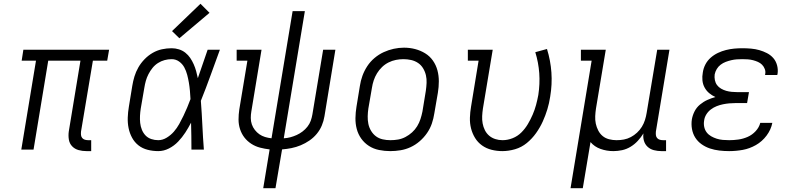

<svg xmlns="http://www.w3.org/2000/svg" viewBox="-20 -794 4240 1019"><path d="M439 8Q417 8 397 2.5Q377 -3 363 -17.5Q349 -32 345.5 -53Q342 -74 345 -96L407 -472H236L158 0H93L171 -472H95L104 -530H559L549 -472H473L410 -96Q409 -86 410 -77Q411 -68 416.5 -61.5Q422 -55 430.5 -52.5Q439 -50 448 -50H464V8Z M820 8Q791 8 763.5 1Q736 -6 715 -22.5Q694 -39 681 -63Q668 -87 662.5 -114Q657 -141 658 -170Q659 -199 664 -228L682 -338Q686 -363 693.5 -388Q701 -413 714.5 -436.5Q728 -460 747.5 -480Q767 -500 790.5 -513.5Q814 -527 839.5 -532.5Q865 -538 891 -538Q911 -538 930 -532Q949 -526 964 -514Q979 -502 989.5 -486.5Q1000 -471 1008 -453Q1016 -435 1021 -416.5Q1026 -398 1030 -379Q1043 -417 1056 -454.5Q1069 -492 1082 -530H1147Q1122 -462 1097.5 -394Q1073 -326 1046 -259Q1051 -194 1054 -129.5Q1057 -65 1062 0H996Q996 -36 995.5 -72Q995 -108 994 -143Q980 -116 963.5 -90.5Q947 -65 925.5 -42.5Q904 -20 876.5 -6Q849 8 820 8ZM820 -50Q843 -50 865 -63.5Q887 -77 903 -95.5Q919 -114 931 -135.5Q943 -157 953.5 -179Q964 -201 973.5 -223.5Q983 -246 991 -268Q990 -290 988 -312Q986 -334 982.5 -355Q979 -376 973.5 -397Q968 -418 958 -436.5Q948 -455 930.5 -467.5Q913 -480 891 -480Q872 -480 853.5 -475Q835 -470 818.5 -459.5Q802 -449 789.5 -433.5Q777 -418 768 -400.5Q759 -383 754 -365Q749 -347 746 -328L727 -218Q724 -199 723 -179.5Q722 -160 724 -141.5Q726 -123 733 -105.5Q740 -88 752.5 -75Q765 -62 783 -56Q801 -50 820 -50ZM932 -591 893 -629 1044 -774 1092 -726Z M1377 205 1411 -1Q1385 -4 1360 -10.5Q1335 -17 1313.5 -31Q1292 -45 1277 -64.5Q1262 -84 1254 -108.5Q1246 -133 1246 -159.5Q1246 -186 1250 -213L1293 -472H1236V-530H1368L1314 -203Q1311 -186 1311 -168Q1311 -150 1316.5 -134Q1322 -118 1332.5 -104.5Q1343 -91 1356.5 -81.5Q1370 -72 1386.5 -67Q1403 -62 1421 -60L1533 -735H1598L1486 -60Q1504 -61 1521 -65.5Q1538 -70 1554.5 -77.5Q1571 -85 1585.5 -96Q1600 -107 1611.5 -121.5Q1623 -136 1629 -152.5Q1635 -169 1638 -187L1695 -530H1760L1702 -177Q1698 -152 1688 -128Q1678 -104 1661 -83.5Q1644 -63 1622 -48Q1600 -33 1576 -23Q1552 -13 1527 -8Q1502 -3 1477 -1L1442 205Z M2051 8Q2021 8 1991.5 2Q1962 -4 1938 -19.5Q1914 -35 1897.5 -58Q1881 -81 1873.5 -109Q1866 -137 1866.5 -167.5Q1867 -198 1872 -228L1890 -338Q1894 -365 1903.5 -391.5Q1913 -418 1929 -442.5Q1945 -467 1967.5 -486Q1990 -505 2016 -517Q2042 -529 2069.5 -535Q2097 -541 2124 -541Q2155 -541 2183.5 -533.5Q2212 -526 2236.5 -511Q2261 -496 2277.5 -472.5Q2294 -449 2301.5 -421Q2309 -393 2309 -362.5Q2309 -332 2304 -302L2285 -192Q2281 -165 2272 -138.5Q2263 -112 2246.5 -88Q2230 -64 2207.5 -44.5Q2185 -25 2159 -13Q2133 -1 2105.5 3.5Q2078 8 2051 8ZM2052 -50Q2073 -50 2093 -53.5Q2113 -57 2132 -67Q2151 -77 2167 -91.5Q2183 -106 2194 -124Q2205 -142 2211.5 -162Q2218 -182 2222 -202L2240 -312Q2243 -333 2244 -354Q2245 -375 2240.5 -394.5Q2236 -414 2225.5 -431.5Q2215 -449 2198.5 -460Q2182 -471 2162 -475.5Q2142 -480 2121 -480Q2101 -480 2081 -476Q2061 -472 2042 -462.5Q2023 -453 2007.5 -438Q1992 -423 1981 -405Q1970 -387 1963.5 -367.5Q1957 -348 1954 -328L1935 -218Q1932 -198 1931.5 -177Q1931 -156 1935 -136.5Q1939 -117 1949.5 -99.5Q1960 -82 1975.5 -70.5Q1991 -59 2011 -54.5Q2031 -50 2052 -50Z M2646 8Q2617 8 2589 1Q2561 -6 2538.5 -22Q2516 -38 2501.5 -61.5Q2487 -85 2480 -112.5Q2473 -140 2474 -169.5Q2475 -199 2480 -228L2520 -472H2463V-530H2595L2543 -218Q2540 -198 2539 -178Q2538 -158 2541.5 -139Q2545 -120 2553.5 -103Q2562 -86 2576 -74Q2590 -62 2608.5 -56Q2627 -50 2647 -50Q2674 -50 2700.5 -60.5Q2727 -71 2747 -91Q2767 -111 2781.5 -135.5Q2796 -160 2807 -185.5Q2818 -211 2825 -237Q2832 -263 2837 -290Q2846 -349 2842 -405.5Q2838 -462 2821 -517L2883 -534Q2902 -473 2906.5 -409.5Q2911 -346 2900 -281Q2895 -247 2885 -214Q2875 -181 2860.5 -149Q2846 -117 2825 -87.5Q2804 -58 2776 -35Q2748 -12 2713.5 -2Q2679 8 2646 8Z M3008 205 3120 -472H3063V-530H3195L3143 -218Q3140 -198 3139 -177.5Q3138 -157 3142 -138Q3146 -119 3155 -101.5Q3164 -84 3178.5 -72Q3193 -60 3212.5 -55Q3232 -50 3252 -50Q3252 -50 3252.5 -50Q3253 -50 3253 -50Q3272 -50 3291 -53.5Q3310 -57 3328 -66.5Q3346 -76 3361 -90Q3376 -104 3386.5 -121Q3397 -138 3403 -157Q3409 -176 3412 -195L3468 -530H3533L3461 -96Q3460 -86 3461 -77Q3462 -68 3467.5 -61.5Q3473 -55 3481.5 -52.5Q3490 -50 3499 -50H3515V8H3490Q3470 8 3450.5 3Q3431 -2 3417 -15Q3403 -28 3397.5 -47Q3392 -66 3395 -86Q3382 -65 3365 -46.5Q3348 -28 3326.5 -15Q3305 -2 3281.5 3Q3258 8 3235 8Q3200 8 3167.5 -3.5Q3135 -15 3114 -40L3073 205Z M3850 8Q3824 8 3798 5Q3772 2 3748 -6Q3724 -14 3703.5 -28.5Q3683 -43 3670 -63.5Q3657 -84 3652.5 -109.5Q3648 -135 3652 -161Q3656 -183 3666.5 -203.5Q3677 -224 3695 -239Q3713 -254 3734 -263.5Q3755 -273 3777 -279Q3759 -287 3744 -299.5Q3729 -312 3719.5 -329.5Q3710 -347 3708 -367.5Q3706 -388 3710 -409Q3713 -431 3723.5 -451.5Q3734 -472 3751.5 -487.5Q3769 -503 3790 -513Q3811 -523 3833 -528.5Q3855 -534 3876.5 -536Q3898 -538 3920 -538Q3943 -538 3966 -536Q3989 -534 4010 -528Q4031 -522 4050.5 -512Q4070 -502 4084 -486Q4098 -470 4104 -448Q4110 -426 4107 -404Q4106 -402 4106 -399.5Q4106 -397 4105 -396H4040Q4041 -397 4041 -398Q4041 -399 4041 -400Q4044 -414 4039 -427.5Q4034 -441 4024.5 -450.5Q4015 -460 4002.5 -465.5Q3990 -471 3976.5 -474.5Q3963 -478 3949 -479Q3935 -480 3920 -480Q3905 -480 3890.5 -479Q3876 -478 3861 -474.5Q3846 -471 3831.5 -465.5Q3817 -460 3804.5 -450.5Q3792 -441 3784 -427.5Q3776 -414 3773 -399Q3771 -384 3774 -369Q3777 -354 3785.5 -342.5Q3794 -331 3807 -323.5Q3820 -316 3834 -312Q3848 -308 3863.5 -306.5Q3879 -305 3894 -305H3955L3945 -247H3885Q3868 -247 3851 -245.5Q3834 -244 3817 -240.5Q3800 -237 3783.5 -230.5Q3767 -224 3752.5 -213Q3738 -202 3728.5 -186.5Q3719 -171 3717 -154Q3714 -137 3717.5 -120.5Q3721 -104 3730.5 -91.5Q3740 -79 3754 -71Q3768 -63 3783.5 -58Q3799 -53 3816 -51.5Q3833 -50 3850 -50Q3874 -50 3899 -53.5Q3924 -57 3948 -67.5Q3972 -78 3990.5 -98Q4009 -118 4015 -142H4079Q4072 -106 4048.5 -74.5Q4025 -43 3991.5 -24Q3958 -5 3922 1.5Q3886 8 3850 8Z"/></svg>

Font: Iosevka Curly Slab LtExObl
Style: Regular
Weight: 300
Width: 7
Italic angle: -9°
Monospace: yes
Designer: Belleve Invis
Foundry: Belleve Invis
Version: Version 11.1.0; ttfautohint (v1.8.3)